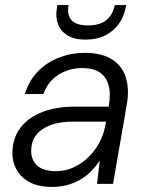

<svg xmlns="http://www.w3.org/2000/svg" viewBox="-20 -724 581 756"><path d="M185 12Q129 12 94 -8Q59 -28 43 -60Q27 -92 29 -128Q31 -184 62.5 -223.5Q94 -263 148 -283.5Q202 -304 273 -304H408Q417 -355 407.5 -388.5Q398 -422 372.5 -439Q347 -456 304 -456Q252 -456 210.5 -430Q169 -404 151 -354H78Q94 -407 129.5 -443Q165 -479 213 -497.5Q261 -516 313 -516Q380 -516 420.5 -490.5Q461 -465 475.5 -419Q490 -373 479 -311L425 0H362L373 -92Q359 -71 341 -52Q323 -33 300 -19Q277 -5 248.5 3.5Q220 12 185 12ZM200 -50Q238 -50 270 -65Q302 -80 328 -105Q354 -130 371 -162Q388 -194 394 -227L398 -245H267Q215 -245 179 -231.5Q143 -218 123.5 -193.5Q104 -169 103 -135Q101 -96 125.5 -73Q150 -50 200 -50ZM317 -568Q272 -568 245 -585Q218 -602 208 -630Q198 -658 204 -691L206 -704H250Q243 -666 261 -645Q279 -624 327 -624Q374 -624 399 -645Q424 -666 432 -704H477L474 -690Q467 -657 447.5 -629.5Q428 -602 395 -585Q362 -568 317 -568Z"/></svg>

Font: DM Sans Light
Style: Italic
Weight: 300
Italic angle: -10°
Designer: Colophon Foundry, Jonny Pinhorn
Foundry: Colophon Foundry
Version: Version 4.004;gftools[0.9.30]